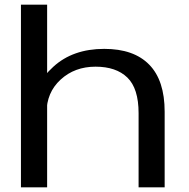

<svg xmlns="http://www.w3.org/2000/svg" viewBox="-20 -805 810 825"><path d="M70 0H182.5V-785H70ZM575.5 0H687.5V-325Q687.5 -459.5 621.2 -527.2Q555 -595 428 -595Q293 -595 209.2 -518.2Q125.5 -441.5 125.5 -362L180 -320.5Q180 -407.5 240.5 -463Q301 -518.5 390.5 -518.5Q479 -518.5 527.2 -471.8Q575.5 -425 575.5 -318.5Z"/></svg>

Font: Anybody Expanded
Style: Regular
Weight: 400
Width: 7
Version: Version 1.113;gftools[0.9.25]